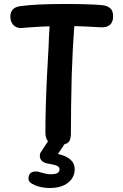

<svg xmlns="http://www.w3.org/2000/svg" viewBox="-20 -717 620 964"><path d="M548 -635Q548 -606 531.5 -592Q515 -578 485 -580Q402 -585 353 -586Q345 -483 340 -338Q336 -174 336 -48Q336 -23 329 -10Q322 3 304 7L271 56Q355 75 355 132Q355 174 321.5 200.5Q288 227 229 227Q188 227 153 212Q138 205 130.5 198Q123 191 123 179Q123 161 133 152.5Q143 144 158 144Q169 144 179 147Q183 148 200.5 153Q218 158 233 158Q257 158 268 152Q279 146 279 133Q279 121 265 115Q251 109 219 104Q200 101 190 90.5Q180 80 180 65Q180 60 182 52L221 -8Q208 -22 208 -52Q208 -173 216 -338L224 -483Q225 -524 229 -585Q188 -584 120 -579L96 -577L86 -576Q61 -576 46.5 -592Q32 -608 32 -634Q32 -679 81 -686Q159 -697 303 -697Q433 -697 494 -691Q519 -688 533.5 -675.5Q548 -663 548 -635Z"/></svg>

Font: Mali SemiBold
Style: Regular
Weight: 600
Designer: Kitiyaporn Chalermlarp | Katatrad Aksorn Co.,Ltd.
Foundry: Cadson Demak Co.,Ltd.
Version: Version 1.000; ttfautohint (v1.6)